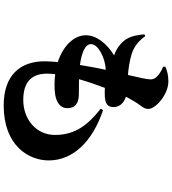

<svg xmlns="http://www.w3.org/2000/svg" viewBox="34 -893 932 1040"><g transform="rotate(90 500.0 -373.0)"><path d="M176 -694 166 -689C172 -613 192 -584 219 -560C239 -542 258 -533 280 -525C216 -486 171 -430 171 -372C171 -311 223 -251 316 -220C314 -193 312 -168 312 -148C312 -21 383 73 551 73C770 73 849 -63 849 -171C849 -300 750 -407 577 -465L568 -453C651 -388 711 -319 711 -205C711 -101 624 -33 522 -33C430 -33 379 -73 379 -161C379 -175 380 -191 382 -206C420 -201 461 -201 493 -206C537 -213 566 -236 566 -271C566 -313 541 -332 497 -334C475 -335 444 -334 409 -335C423 -384 440 -433 456 -475C473 -474 490 -474 506 -475C538 -478 560 -487 560 -522C560 -548 545 -576 504 -589C517 -615 529 -633 539 -650C551 -669 570 -685 570 -711C570 -750 492 -819 421 -819C386 -819 363 -812 342 -803L341 -791C356 -785 370 -777 381 -769C397 -757 410 -744 410 -722C410 -703 401 -665 386 -600C351 -603 313 -608 273 -620C226 -635 198 -663 176 -694ZM332 -340C272 -348 219 -366 219 -400C219 -439 293 -477 358 -480C349 -438 340 -389 332 -340Z"/></g></svg>

Font: Source Han Serif KR Heavy
Style: Regular
Weight: 900
Designer: Ryoko NISHIZUKA 西塚涼子 (kana & ideographs); Frank Grießhammer (Latin, Greek & Cyrillic); Wenlong ZHANG 张文龙 (bopomofo); San
Foundry: Adobe
Version: Version 2.001;hotconv 1.1.0;makeotfexe 2.6.0